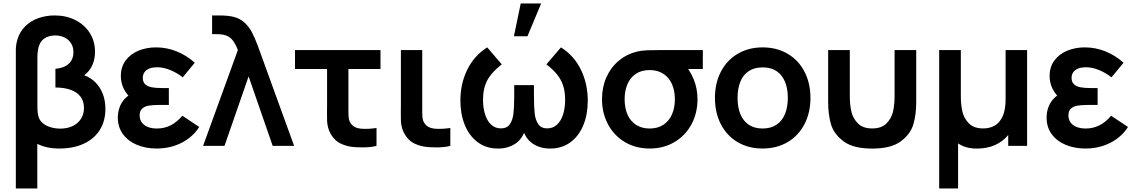

<svg xmlns="http://www.w3.org/2000/svg" viewBox="-20 -822 6398 1082"><path d="M78.2 -599.7Q91.9 -644.7 123.5 -675.1Q155.1 -705.6 197.8 -720.3Q240.6 -735 288.2 -735Q353.1 -735 405 -708.8Q456.9 -682.5 486.2 -635.8Q515.5 -589.2 515.5 -530.3Q515.5 -489.2 500.4 -455Q485.3 -420.8 454.8 -397.8Q489.9 -385.2 516.9 -358.7Q543.8 -332.2 558.9 -293.8Q574 -255.5 574 -208.8Q574 -139.3 542 -89Q509.9 -38.7 451.3 -11.8Q392.8 15 314.3 15Q278.1 15 246.9 8.4Q215.8 1.8 190.2 -11.5V240H69.2V-540Q69.2 -569.1 78.2 -599.7ZM453.2 -214.2Q453.2 -252.3 433.3 -277.9Q413.5 -303.5 377.5 -316.1Q341.5 -328.7 292.3 -329V-434.3Q340.4 -438.2 367.1 -462.5Q393.8 -486.8 393.8 -528Q393.8 -557.7 379.9 -579Q366 -600.2 342.5 -611.2Q319 -622.2 290.8 -622.2Q262.7 -622.2 238.9 -610.4Q215.2 -598.7 203.3 -572.7Q190.8 -545.6 190.8 -497.7V-221.5Q190.8 -181.8 198 -161.2Q205.3 -139.8 224.2 -125.5Q243.2 -111.1 268.3 -104.1Q293.4 -97.2 319.7 -97.2Q359 -97.2 389.2 -111.5Q419.4 -125.8 436.3 -152.4Q453.2 -178.9 453.2 -214.2Z M1102.7 -106.5 1007.7 -169.8Q978.1 -134.4 942.5 -116.1Q907 -97.8 864.3 -97.8Q834.6 -97.8 812.5 -106.8Q790.5 -115.7 778.8 -132.4Q767 -149.1 767 -171.7Q767 -196.8 780.5 -209.5Q794.1 -222.2 815.6 -226.2Q837.2 -230.3 872.2 -230.5Q882.6 -230.7 891.5 -230.7H931.5V-325.8H891.7Q856.8 -325.8 834.2 -330.3Q811.6 -334.8 798.2 -347.2Q784.8 -359.6 784.8 -382.8Q784.8 -403.4 795.6 -417Q806.4 -430.5 824.4 -436.8Q842.4 -443 864.8 -443Q901.6 -443 939.5 -427.3Q977.3 -411.7 1009.7 -386.3L1077.7 -468.5Q1031.8 -509.7 975.9 -532.3Q920 -555 859 -555Q805.8 -555 760.5 -536.5Q715.3 -517.9 688.1 -481.3Q661 -444.8 661 -393.8Q661 -355.1 677.5 -321.7Q694 -288.3 728.7 -258.8L730.5 -298Q703.3 -286.7 683.8 -266Q664.3 -245.3 654.2 -218Q644 -190.7 644 -159.3Q644 -104.8 673.3 -65.3Q702.6 -25.9 752.3 -5.5Q802.1 15 862.5 15Q939.7 15 1003.1 -17.2Q1066.5 -49.5 1102.7 -106.5Z M1311.2 -561.8Q1299.1 -587.4 1285.2 -601.7Q1271.4 -616 1251.5 -622.8Q1231.7 -629.5 1201.2 -629.5H1175.3V-735H1212.8Q1262.4 -735 1293.7 -727.7Q1330.8 -719.1 1356.4 -696.1Q1382 -673.1 1398.8 -641.8Q1415.7 -610.4 1433 -563.7Q1437.5 -552.1 1441.5 -540L1637.5 0H1516.7L1381 -391.5L1245.2 0H1124.5L1320.5 -540Z M1845.7 -63.8Q1834.5 -82.2 1829.4 -101.4Q1824.2 -120.6 1823.3 -140Q1822.3 -159.3 1822.8 -193.5Q1823.2 -202.1 1823.2 -220.7V-433H1642.5V-540H2124.2V-433H1943.5V-227.3V-210.9Q1943 -178.5 1944.8 -160.9Q1946.5 -143.2 1954.5 -130.2Q1963.8 -114.6 1979.1 -106.6Q1994.3 -98.6 2013.5 -96.8Q2053.4 -93.5 2101.8 -100.8V0Q2073.2 8 2029.1 8.6Q1985 9.2 1954.3 4.2Q1919.1 -2 1892.3 -16.9Q1865.5 -31.8 1845.7 -63.8Z M2261.7 -63.8Q2250.5 -82.2 2245.4 -101.4Q2240.2 -120.6 2239.3 -140Q2238.3 -159.3 2238.8 -193.5Q2239.2 -202.1 2239.2 -220.7V-540H2359.5V-227.3V-210.9Q2359 -178.5 2360.8 -160.9Q2362.5 -143.2 2370.5 -130.2Q2379.8 -114.6 2395.1 -106.6Q2410.3 -98.6 2429.5 -96.8Q2469.4 -93.5 2517.8 -100.8V0Q2489.2 8 2445.1 8.6Q2401 9.2 2370.3 4.2Q2335.1 -2 2308.3 -16.9Q2281.5 -31.8 2261.7 -63.8Z M2574.5 -255Q2574.5 -351.3 2613.8 -430.4Q2653.2 -509.4 2725.7 -555L2807.7 -459.3Q2751.1 -415.8 2726.5 -370.3Q2702 -324.8 2702 -259.8Q2702 -213.2 2713.8 -176.7Q2725.5 -140.2 2748.2 -119.3Q2770.9 -98.5 2803 -98.5Q2836.5 -98.5 2852.7 -121.5Q2868.9 -144.4 2873.3 -180.6Q2877.8 -216.8 2877.8 -280.8V-285.2V-342.3H2989V-285.2Q2989 -218.8 2993.3 -181.8Q2997.7 -144.8 3013.9 -121.7Q3030.2 -98.5 3063.8 -98.5Q3096.4 -98.5 3119.2 -119.8Q3141.9 -141.2 3153.4 -177.7Q3164.8 -214.2 3164.8 -259.8Q3164.8 -304.9 3153.6 -339.2Q3142.3 -373.6 3119.5 -402Q3096.6 -430.5 3059.2 -459.3L3141.2 -555Q3214.7 -508.9 3253.5 -429.5Q3292.3 -350 3292.3 -254.2Q3292.3 -178.1 3267.5 -116.8Q3242.6 -55.6 3194.5 -20.2Q3146.4 15.2 3080 15.2Q3024.7 15.2 2983.1 -12Q2941.6 -39.1 2924.2 -99H2942.7Q2925.2 -39.1 2883.7 -12Q2842.2 15.2 2787 15.2Q2719.9 15.2 2671.8 -20.9Q2623.8 -56.9 2599.1 -118.2Q2574.5 -179.4 2574.5 -255ZM2876.1 -617.5H2952.4L3029.6 -802.5H2914.5Z M3372.5 -263Q3372.5 -330 3397.1 -385.8Q3421.7 -441.7 3466.9 -479.6Q3512.2 -517.6 3572.8 -532Q3596.3 -537.3 3627.5 -538.7Q3658.8 -540 3714.5 -540H3940.7V-433H3802.7L3830.5 -465.3Q3866.5 -429.9 3888.6 -376.8Q3910.7 -323.7 3910.7 -263Q3910.7 -184.8 3876.7 -121.4Q3842.7 -58 3781.2 -21.5Q3719.8 15 3641.2 15Q3562.5 15 3501.3 -21.5Q3440.1 -58 3406.3 -121.6Q3372.5 -185.2 3372.5 -263ZM3783.2 -263Q3783.2 -310.5 3767 -347.6Q3750.8 -384.8 3718.7 -405.9Q3686.5 -427.1 3641.2 -427.2Q3594.5 -427.2 3562.8 -405.6Q3531 -383.9 3515.5 -346.7Q3500 -309.4 3500 -263Q3500 -213.6 3516.3 -176.4Q3532.6 -139.2 3564.3 -118.5Q3596.1 -97.8 3641.2 -97.8Q3686.9 -97.8 3718.9 -119.2Q3750.8 -140.5 3767 -177.7Q3783.2 -214.9 3783.2 -263Z M4009 -270.2Q4009 -353.9 4042.8 -418.6Q4076.7 -483.2 4137.8 -519.1Q4199 -555 4277.7 -555Q4357.9 -555 4419 -518.8Q4480.2 -482.7 4513.7 -417.8Q4547.2 -353 4547.2 -270.2Q4547.2 -186.7 4513.4 -122Q4479.7 -57.2 4418.5 -21.1Q4357.3 15 4277.7 15Q4197.5 15 4136.6 -21.2Q4075.7 -57.4 4042.3 -122.2Q4009 -186.9 4009 -270.2ZM4419.7 -270.2Q4419.7 -350.2 4383.2 -396.2Q4346.7 -442.2 4277.7 -442.2Q4230.2 -442.2 4198.8 -420.8Q4167.2 -399.5 4151.9 -360.9Q4136.5 -322.2 4136.5 -270.2Q4136.5 -217 4152.6 -178.2Q4168.8 -139.5 4200.2 -118.7Q4231.8 -97.8 4277.7 -97.8Q4324.2 -97.8 4356.1 -119.3Q4388 -140.8 4403.8 -179.8Q4419.7 -218.8 4419.7 -270.2Z M4647 -540H4769V-279.8Q4769 -233 4777.5 -194.7Q4785.9 -156.3 4814 -127.2Q4842 -98.2 4895.2 -98.2Q4948.3 -98.2 4976.4 -127.2Q5004.4 -156.3 5012.9 -194.7Q5021.3 -233 5021.3 -279.8V-540H5143.3V-246.8Q5143.3 -177.3 5127.5 -122.2Q5111.7 -67.1 5057 -25.9Q5002.3 15.3 4895.2 15.3Q4788 15.3 4733.3 -25.9Q4678.7 -67.1 4662.8 -122.2Q4647 -177.3 4647 -246.8Z M5272.7 -540H5394.7V-279.8Q5394.7 -233 5403.1 -194.7Q5411.6 -156.3 5439.6 -127.2Q5467.7 -98.2 5520.8 -98.2Q5555.5 -98.2 5583.3 -112.8Q5611.2 -127.3 5629.1 -164Q5647 -200.7 5647 -262.5V-540H5768.2V0H5661.7V-61.2Q5631.4 -24.1 5586.7 -4.4Q5542 15.3 5485 15.3Q5453.2 15.3 5426.7 7.9Q5400.1 0.5 5379.2 -14V240H5272.7Z M6336.7 -106.5 6241.7 -169.8Q6212.1 -134.4 6176.5 -116.1Q6141 -97.8 6098.3 -97.8Q6068.6 -97.8 6046.5 -106.8Q6024.5 -115.7 6012.8 -132.4Q6001 -149.1 6001 -171.7Q6001 -196.8 6014.5 -209.5Q6028.1 -222.2 6049.6 -226.2Q6071.2 -230.3 6106.2 -230.5Q6116.6 -230.7 6125.5 -230.7H6165.5V-325.8H6125.7Q6090.8 -325.8 6068.2 -330.3Q6045.6 -334.8 6032.2 -347.2Q6018.8 -359.6 6018.8 -382.8Q6018.8 -403.4 6029.6 -417Q6040.4 -430.5 6058.4 -436.8Q6076.4 -443 6098.8 -443Q6135.6 -443 6173.5 -427.3Q6211.3 -411.7 6243.7 -386.3L6311.7 -468.5Q6265.8 -509.7 6209.9 -532.3Q6154 -555 6093 -555Q6039.8 -555 5994.5 -536.5Q5949.2 -517.9 5922.1 -481.3Q5895 -444.8 5895 -393.8Q5895 -355.1 5911.5 -321.7Q5928 -288.3 5962.7 -258.8L5964.5 -298Q5937.2 -286.7 5917.8 -266Q5898.3 -245.3 5888.2 -218Q5878 -190.7 5878 -159.3Q5878 -104.8 5907.3 -65.3Q5936.6 -25.9 5986.3 -5.5Q6036.1 15 6096.5 15Q6173.7 15 6237.1 -17.2Q6300.5 -49.5 6336.7 -106.5Z"/></svg>

Font: Tap Sans
Style: Regular
Weight: 400
Designer: Tap Payments
Foundry: Tap Payments
Version: Version 1.001;Glyphs 3.1.2 (3151)